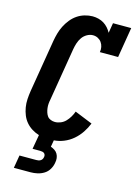

<svg xmlns="http://www.w3.org/2000/svg" viewBox="-141 -816 784 1109"><g transform="rotate(15 251.5 -261.5)"><path d="M57 220 70 143H170Q176 143 182.5 142Q189 141 195 137.5Q201 134 204.5 128.5Q208 123 209 117Q211 110 209.5 103.5Q208 97 203.5 93Q199 89 192.5 87.5Q186 86 179 86H133L148 0Q125 -7 105 -19.5Q85 -32 70 -49.5Q55 -67 46 -89Q37 -111 33 -135Q29 -159 30.5 -184Q32 -209 36 -234L88 -548Q92 -571 98.5 -594Q105 -617 116 -639Q127 -661 143 -681Q159 -701 179.5 -715Q200 -729 224 -736Q248 -743 271 -743Q289 -743 306.5 -738.5Q324 -734 338.5 -725Q353 -716 364.5 -703Q376 -690 384 -675L394 -735H503L473 -554H364Q367 -570 364 -585Q361 -600 352.5 -612Q344 -624 330.5 -631Q317 -638 301 -638Q283 -638 265.5 -628Q248 -618 237 -602Q226 -586 220 -567.5Q214 -549 211 -531L159 -217Q156 -203 155 -190Q154 -177 155.5 -164Q157 -151 161 -138.5Q165 -126 172 -116.5Q179 -107 191.5 -102Q204 -97 217 -97Q234 -97 251 -104Q268 -111 280.5 -124Q293 -137 302.5 -153Q312 -169 318 -186L424 -143Q413 -115 395 -88Q377 -61 352.5 -40Q328 -19 298.5 -7Q269 5 239 7L232 47Q244 51 255.5 58.5Q267 66 273.5 77.5Q280 89 281.5 102.5Q283 116 280 130Q277 150 266 169Q255 188 236.5 199.5Q218 211 197.5 215.5Q177 220 157 220Z"/></g></svg>

Font: Iosevka Curly Slab Extrabold
Style: Italic
Weight: 800
Italic angle: -9°
Monospace: yes
Designer: Belleve Invis
Foundry: Belleve Invis
Version: Version 22.1.2; ttfautohint (v1.8.4)